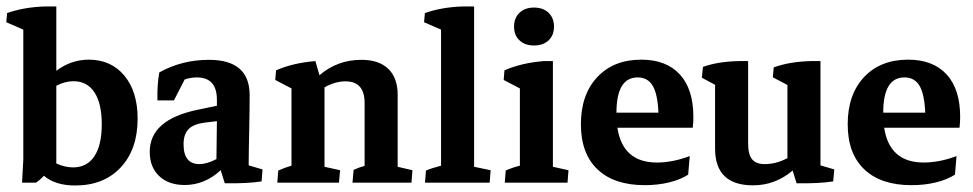

<svg xmlns="http://www.w3.org/2000/svg" viewBox="-21 -567 3021 596"><path d="M47.4 0 51.3 -70.3V-475.1L-1.5 -498L1 -526.4Q51.8 -544.4 115.7 -546.9H153.8V-347.2Q199.7 -381.8 254.4 -381.8Q323.7 -381.8 365 -332.3Q406.2 -282.7 406.2 -198.7Q406.2 -103.5 353.8 -47.4Q301.3 8.8 212.4 8.8Q150.4 8.8 115.2 -21.5Q104.5 -9.3 90.8 0ZM207 -314.9Q180.7 -314.9 153.8 -300.8V-59.6Q180.2 -47.4 206.1 -47.4Q249 -47.4 272 -82Q294.9 -116.7 294.9 -181.2Q294.9 -245.6 272.2 -280.3Q249.5 -314.9 207 -314.9Z M552.2 7.3Q502.4 7.3 473.1 -20.5Q443.8 -48.3 443.8 -95.7Q443.8 -195.3 591.8 -226.1L652.3 -238.8V-257.3Q652.3 -326.7 589.8 -326.7Q570.8 -326.7 552.2 -320.3L519 -255.4H467.8Q466.3 -303.2 473.6 -342.3Q543.9 -381.3 627.4 -381.3Q753.9 -381.3 753.9 -272Q753.9 -258.3 753.7 -230Q753.4 -201.7 752.7 -168.7Q752 -135.7 751.5 -107.4Q751 -79.1 751 -64.5V-53.7L793.9 -41L791 -3.9Q748 2.9 676.8 2L664.1 -38.6Q614.3 7.3 552.2 7.3ZM548.8 -119.1Q548.8 -57.6 598.1 -57.6Q621.1 -57.6 650.9 -73.2Q650.9 -102.5 651.6 -132.8Q652.3 -163.1 652.3 -190.9L615.2 -186.5Q580.1 -182.1 564.5 -166.3Q548.8 -150.4 548.8 -119.1Z M839.8 0 842.8 -37.6Q861.8 -46.4 883.8 -52.7V-292.5L833.5 -318.8L835.9 -348.6Q887.7 -371.6 958 -377.4L970.7 -333.5Q1026.4 -381.3 1100.6 -381.3Q1155.3 -381.3 1184.3 -353.3Q1213.4 -325.2 1213.4 -272.9V-49.3L1259.3 -38.6L1256.3 0H1073.2L1076.7 -39.6Q1091.8 -46.9 1110.8 -52.2V-247.6Q1110.8 -314.5 1051.3 -314.5Q1019.5 -314.5 986.3 -295.9V-49.3L1034.7 -38.6L1031.2 0Z M1298.3 0 1301.3 -37.6Q1319.8 -45.4 1348.1 -52.7V-475.1L1295.4 -498L1297.9 -526.4Q1348.6 -544.4 1412.6 -546.9H1450.7V-49.3L1502 -38.6L1499 0Z M1545.9 0 1548.8 -37.6Q1566.4 -45.9 1592.8 -52.7V-292.5L1542.5 -318.8L1544.9 -348.6Q1596.7 -371.6 1667 -377.4H1695.3V-49.3L1743.7 -38.6L1740.7 0ZM1636.7 -425.8Q1608.4 -425.8 1591.6 -441.7Q1574.7 -457.5 1574.7 -484.4Q1574.7 -511.2 1591.6 -527.3Q1608.4 -543.5 1636.7 -543.5Q1665 -543.5 1681.9 -527.3Q1698.7 -511.2 1698.7 -484.4Q1698.7 -457.5 1681.9 -441.7Q1665 -425.8 1636.7 -425.8Z M1980.5 7.8Q1885.3 7.8 1833.7 -41.3Q1782.2 -90.3 1782.2 -181.2Q1782.2 -273.4 1833 -327.6Q1883.8 -381.8 1969.7 -381.8Q2047.4 -381.8 2089.4 -335.9Q2131.3 -290 2131.3 -204.6Q2131.3 -197.3 2130.9 -187.3Q2130.4 -177.2 2129.4 -170.4H1895.5Q1912.1 -62.5 2018.1 -62.5Q2066.9 -62.5 2120.1 -82.5L2115.2 -24.9Q2091.3 -9.3 2055.9 -0.7Q2020.5 7.8 1980.5 7.8ZM1958.5 -326.7Q1892.6 -326.7 1892.6 -217.3H2022.9Q2020.5 -274.9 2005.1 -300.8Q1989.7 -326.7 1958.5 -326.7Z M2316.4 8.3Q2198.7 8.3 2198.7 -106V-303.7L2157.7 -325.7L2161.1 -359.4Q2207.5 -376 2272.9 -377.4H2301.3V-121.6Q2301.3 -87.9 2313.5 -72.8Q2325.7 -57.6 2352.5 -57.6Q2388.7 -57.6 2423.3 -76.2V-303.2L2377.9 -327.1L2380.9 -357.9Q2430.7 -376 2497.6 -377.4H2525.9V-53.7L2568.8 -41L2565.4 -3.9Q2522.9 2.9 2451.7 2L2439.5 -37.6Q2385.3 8.3 2316.4 8.3Z M2808.6 7.8Q2713.4 7.8 2661.9 -41.3Q2610.4 -90.3 2610.4 -181.2Q2610.4 -273.4 2661.1 -327.6Q2711.9 -381.8 2797.9 -381.8Q2875.5 -381.8 2917.5 -335.9Q2959.5 -290 2959.5 -204.6Q2959.5 -197.3 2959 -187.3Q2958.5 -177.2 2957.5 -170.4H2723.6Q2740.2 -62.5 2846.2 -62.5Q2895 -62.5 2948.2 -82.5L2943.4 -24.9Q2919.4 -9.3 2884 -0.7Q2848.6 7.8 2808.6 7.8ZM2786.6 -326.7Q2720.7 -326.7 2720.7 -217.3H2851.1Q2848.6 -274.9 2833.3 -300.8Q2817.9 -326.7 2786.6 -326.7Z"/></svg>

Font: Markazi Text SemiBold
Style: Regular
Weight: 600
Designer: Borna Izadpanah (Arabic designer), Fiona Ross (Arabic design director) and Florian Runge (Latin designer)
Foundry: Borna Izadpanah and Florian Runge
Version: Version 1.001; ttfautohint (v1.8.3)